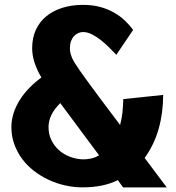

<svg xmlns="http://www.w3.org/2000/svg" viewBox="-20 -780 740 809"><path d="M667.5 -380Q667.5 -304.5 648.5 -237.2Q629.5 -170 589.5 -114.5L682.5 9.5H498.5L476.5 -21Q443.5 -5 407 2.2Q370.5 9.5 328 9.5Q291 9.5 254.2 1.2Q217.5 -7 184 -22.8Q150.5 -38.5 122 -60.8Q93.5 -83 72.8 -111.2Q52 -139.5 40 -173Q28 -206.5 28 -244Q28 -274.5 37.5 -303.8Q47 -333 64 -359.8Q81 -386.5 104.2 -410.2Q127.5 -434 154.5 -453.5Q137 -482.5 126.2 -514Q115.5 -545.5 115.5 -577Q115.5 -620.5 131.2 -654.5Q147 -688.5 175.5 -711.8Q204 -735 243.2 -747.2Q282.5 -759.5 330 -759.5Q369.5 -759.5 401.8 -750.8Q434 -742 460 -727.2Q486 -712.5 506 -693.5Q526 -674.5 541 -654L470 -549Q457.5 -562.5 441 -579Q424.5 -595.5 406 -610.2Q387.5 -625 368 -635Q348.5 -645 330 -645Q320 -645 310 -640.8Q300 -636.5 292 -628Q284 -619.5 279.2 -606.5Q274.5 -593.5 274.5 -576.5Q274.5 -570.5 275.2 -564.2Q276 -558 278 -552Q280 -545 283.2 -537Q286.5 -529 294 -516.5Q301.5 -504 315 -484.5Q328.5 -465 351 -434.2Q373.5 -403.5 406.5 -359.2Q439.5 -315 486 -253.5Q493 -279 495.8 -305Q498.5 -331 499.5 -362.5ZM329.5 -108.5Q347 -108.5 363.5 -112Q380 -115.5 397.5 -125.5L234 -345.5Q184.5 -297.5 184.5 -244.5Q184.5 -214 196.5 -189.5Q208.5 -165 228.5 -147.2Q248.5 -129.5 274.8 -119.5Q301 -109.5 329.5 -108.5Z"/></svg>

Font: B612
Style: Bold
Weight: 700
Designer: Nicolas Chauveau, Thomas Paillot, Jonathan Favre-Lamarine, Jean-Luc Vinot
Foundry: AIRBUS
Version: Version 1.008